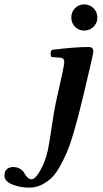

<svg xmlns="http://www.w3.org/2000/svg" viewBox="-101 -651 469 878"><path d="M184.1 -315.9Q192.9 -356.9 192.9 -367.2Q192.9 -386.2 174.8 -387.2L134.8 -390.1Q129.9 -397 130.4 -407Q130.9 -417 136.2 -422.9Q238.3 -436 305.2 -436Q325.7 -436 325.7 -415Q325.7 -405.8 305.2 -320.3L285.2 -234.9Q270 -171.9 260.5 -134.5Q251 -97.2 235.6 -44.2Q220.2 8.8 207 40.3Q193.8 71.8 174.3 107.4Q154.8 143.1 135 162.1Q115.2 181.2 89.1 194.1Q63 207 33.2 207Q-11.2 207 -45.9 192.1Q-80.6 177.2 -80.6 152.8Q-80.6 130.4 -68.6 121.6Q-56.6 112.8 -41 112.8Q-22 112.8 -8.5 121.3Q4.9 129.9 10.5 140.9Q16.1 151.9 24.7 160.4Q33.2 168.9 43 168.9Q60.1 168.9 83 128.9Q106 88.9 118.2 34.2Q125 1 135.5 -70.6Q146 -142.1 153.8 -179.2ZM241.9 -528.6Q225.1 -545.9 225.1 -571Q225.1 -596.2 241.9 -613.5Q258.8 -630.9 283.9 -630.9Q309.1 -630.9 326.7 -613.5Q344.2 -596.2 344.2 -571Q344.2 -545.9 326.7 -528.6Q309.1 -511.2 283.9 -511.2Q258.8 -511.2 241.9 -528.6Z"/></svg>

Font: Linux Libertine O
Style: Semibold Italic
Weight: 600
Italic angle: -11.5°
Designer: Philipp H. Poll
Foundry: Philipp H. Poll
Version: Version 5.1.2